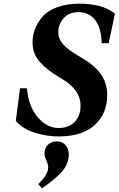

<svg xmlns="http://www.w3.org/2000/svg" viewBox="-20 -727 645 1044"><path d="M66 -70 89 -247H126Q136 -146 186 -88.5Q236 -31 298 -31Q356 -31 387 -65Q418 -99 418 -151Q418 -240 315 -299Q238 -344 197.5 -389Q157 -434 157 -497Q157 -533 169.5 -567Q182 -601 209 -634Q236 -667 288.5 -687Q341 -707 412 -707Q537 -707 605 -653L571 -492H533Q531 -576 497 -618.5Q463 -661 408 -661Q356 -661 326.5 -628.5Q297 -596 297 -553Q297 -513 327 -482Q357 -451 412 -420Q489 -377 526 -327Q563 -277 563 -210Q563 -111 496.5 -48.5Q430 14 300 15Q233 15 167.5 -6Q102 -27 66 -70ZM188 274Q242 222 242 183Q242 167 232 145Q222 123 222 107Q222 78 240.5 60Q259 42 290 42Q320 42 337 63Q354 84 354 113Q354 165 315.5 207.5Q277 250 208 297Z"/></svg>

Font: Heuristica
Style: Bold Italic
Weight: 700
Italic angle: -13°
Version: Version 1.0.2